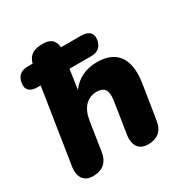

<svg xmlns="http://www.w3.org/2000/svg" viewBox="-166 -848 955 992"><g transform="rotate(-30 311.0 -352.5)"><path d="M108 9C165 9 199 -20 208 -77L235 -251C246 -319 283 -360 341 -360C388 -360 403 -332 395 -277L366 -91C356 -28 383 9 436 9C493 9 527 -20 535 -77L567 -280C590 -428 526 -492 419 -492C351 -492 297 -465 262 -416L279 -533H409C448 -533 472 -553 478 -592C484 -630 461 -651 416 -651H296C294 -695 267 -714 222 -714C172 -714 140 -699 127 -651H97C57 -651 33 -630 28 -591C22 -554 44 -533 86 -533H107L38 -91C28 -28 55 9 108 9Z"/></g></svg>

Font: SN Pro Heavy
Style: Italic
Weight: 800
Italic angle: -9°
Designer: Tobias Whetton
Foundry: Supernotes
Version: Version 1.001;Glyphs 3.2 (3249)